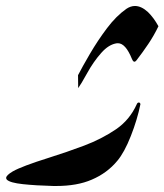

<svg xmlns="http://www.w3.org/2000/svg" viewBox="-20 -619 547 639"><path d="M447.3 -272Q437 -221.2 415.5 -166.5Q394 -111.8 370.6 -84Q336.9 -43 285.2 -21Q236.8 0 167 0H157.7Q99.1 -1.5 56.2 -6.1Q13.2 -10.7 2.9 -21Q0.5 -23.4 0.5 -26.9Q0.5 -35.6 22.9 -48.8Q53.2 -65.9 142.1 -93.8Q202.6 -112.8 260.3 -134.5Q317.9 -156.2 365.7 -188.5Q411.6 -219.7 435.1 -272Q437.5 -277.8 441.9 -277.8H442.4Q446.8 -277.3 447.3 -272ZM507.3 -531.7Q492.7 -501 473.4 -472.4Q454.1 -443.8 434.1 -418Q430.7 -413.6 427.2 -413.6Q422.9 -413.6 418.9 -423.3Q397.9 -475.1 372.6 -475.1H369.6Q342.3 -471.7 316.7 -442.6Q291 -413.6 270.3 -376Q249.5 -338.4 240.2 -325.7L239.7 -369.1L240.7 -370.6Q253.4 -395.5 279.1 -439.5Q304.7 -483.4 335.9 -524.9Q366.7 -565.9 400.9 -589.8Q415 -599.1 429.2 -599.1Q450.2 -599.1 472.2 -579.1Q491.7 -560.1 507.3 -531.7Z"/></svg>

Font: Aref Ruqaa
Style: Regular
Weight: 400
Designer: Abdullah Aref
Version: Version 1.002